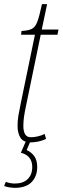

<svg xmlns="http://www.w3.org/2000/svg" viewBox="-30 -679 303 929"><path d="M120 10Q83 10 69 -12.5Q55 -35 55 -69Q55 -96 59 -119.5Q63 -143 70 -177L139 -511H72L74 -529Q108 -531 124.5 -539.5Q141 -548 151 -575Q161 -602 173 -659H198L172 -536H253L248 -511H167L98 -177Q89 -135 86 -113Q83 -91 83 -69Q83 -44 91.5 -29.5Q100 -15 119 -15Q136 -15 154.5 -19.5Q173 -24 186 -31L193 -7Q172 3 151.5 6.5Q131 10 120 10ZM40 230Q33 230 18 228Q3 226 -10 221L-2 201Q19 209 42 209Q82 209 104 187.5Q126 166 126 129Q126 74 71 60L101 -9H123L99 47Q123 58 136.5 77.5Q150 97 150 129Q150 174 123 202Q96 230 40 230Z"/></svg>

Font: Noto Serif ExtraCondensed Thin
Style: Italic
Weight: 100
Width: 2
Italic angle: -12°
Designer: Monotype Design Team
Foundry: Monotype Imaging Inc.
Version: Version 2.013